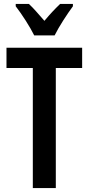

<svg xmlns="http://www.w3.org/2000/svg" viewBox="-20 -957 451 977"><path d="M154 -777H258C279 -820 322 -886 351 -925V-937H286C257 -909 237 -888 206 -851C177 -884 150 -916 127 -937H60V-925C92 -884 134 -818 154 -777ZM264 0V-611H398V-714H13V-611H147V0Z"/></svg>

Font: Noto Sans Lao Looped ExtraCondensed SemiBold
Style: Regular
Weight: 600
Width: 2
Designer: Mark Frömberg, Ben Mitchell
Foundry: The Fontpad Ltd
Version: Version 1.002